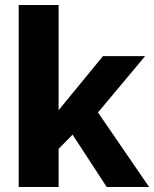

<svg xmlns="http://www.w3.org/2000/svg" viewBox="-20 -750 618 770"><path d="M408 0 271 -210 215 -153V0H55V-730H215V-308L393 -525H562L373 -299L578 0Z"/></svg>

Font: Raleway Thin ExtraBold
Style: Regular
Weight: 800
Version: Version 4.026